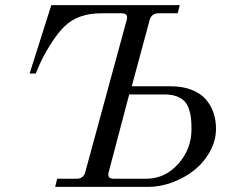

<svg xmlns="http://www.w3.org/2000/svg" viewBox="-20 -732 910 752"><path d="M96 -444 181 -712H684L676 -680H601Q573 -680 566 -653L496 -394H650Q696 -394 731 -380Q766 -366 786 -343Q806 -320 816 -291Q826 -262 826 -228Q826 -182 802.5 -139Q779 -96 741.5 -66Q704 -36 656 -18Q608 0 561 0H196L204 -32H280Q307 -32 314 -58L476 -653Q480 -667 475 -673.5Q470 -680 457 -680H378Q285 -680 233 -629Q205 -602 176.5 -556Q148 -510 134 -477L120 -444ZM406 -59Q398 -32 425 -32H553Q626 -32 678 -90Q730 -148 730 -226Q730 -252 728 -270Q726 -288 719.5 -306.5Q713 -325 701.5 -336.5Q690 -348 671 -355Q652 -362 625 -362H486Z"/></svg>

Font: Old Standard TT
Style: Italic
Weight: 400
Italic angle: -15.2°
Designer: Alexey Kryukov <alexios@thessalonica.org.ru>
Version: Version 2.2